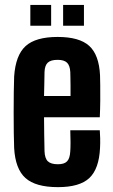

<svg xmlns="http://www.w3.org/2000/svg" viewBox="-20 -761 464 790"><path d="M218.5 9Q126.5 9 84.7 -28.5Q43 -66 38.2 -152Q37.2 -176.1 36.7 -214.8Q36.2 -253.6 36.2 -297.5Q36.2 -341.3 36.7 -381.1Q37.2 -420.9 38.2 -446.3Q44.1 -534 85.5 -571.5Q126.9 -609 217.1 -609Q306.6 -609 347 -572.3Q387.5 -535.6 391.6 -451.2Q392.1 -438.8 392.4 -410.4Q392.7 -382 392.5 -346.8Q392.2 -311.5 390.6 -278.4H161.2Q161.2 -243.6 161.9 -208.7Q162.7 -173.8 163.2 -139.1Q164.2 -109.4 176.9 -97.3Q189.6 -85.2 218.3 -85.2Q244.6 -85.2 256.1 -97.3Q267.7 -109.4 269.2 -139.1Q270.2 -153 270.2 -175.4Q270.2 -197.8 269.2 -225H390.6Q391.7 -214.7 392.2 -192.1Q392.6 -169.5 391.6 -152Q387.5 -66 347.6 -28.5Q307.7 9 218.5 9ZM161.2 -365.9H270.2Q270.3 -388 270.2 -408.4Q270 -428.9 269.7 -444Q269.4 -459 269.2 -464.9Q267.7 -491.6 255.7 -503.2Q243.7 -514.8 217.1 -514.8Q188.9 -514.8 176.5 -503.2Q164.2 -491.6 163.2 -464.9Q162.7 -439.4 162.3 -414.9Q161.9 -390.4 161.2 -365.9ZM239.7 -655V-740.7H325.4V-655ZM104.8 -655V-740.7H190.4V-655Z"/></svg>

Font: Big Shoulders Display SC Thin
Style: Regular
Weight: 100
Designer: Patric King
Foundry: XO Type Co
Version: Version 2.002